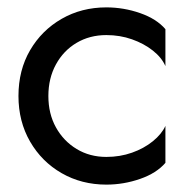

<svg xmlns="http://www.w3.org/2000/svg" viewBox="-20 -490 518 520"><path d="M111 -230Q111 -182 131.5 -145Q152 -108 187.5 -86.5Q223 -65 268 -65Q305 -65 337.5 -76.5Q370 -88 394 -107.5Q418 -127 428 -149V-49Q404 -21 359.5 -5.5Q315 10 268 10Q201 10 147 -21Q93 -52 61.5 -106.5Q30 -161 30 -230Q30 -300 61.5 -354Q93 -408 147 -439Q201 -470 268 -470Q315 -470 359.5 -454.5Q404 -439 428 -411V-311Q418 -334 394 -353Q370 -372 337.5 -383.5Q305 -395 268 -395Q223 -395 187.5 -374Q152 -353 131.5 -315.5Q111 -278 111 -230Z"/></svg>

Font: Venryn Sans
Style: Regular
Weight: 400
Designer: Owen Earl, indestructible type* (font) & Cristiano Sobral (main changes)
Version: Version 3.600; ttfautohint (v1.8.3)